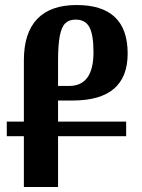

<svg xmlns="http://www.w3.org/2000/svg" viewBox="-20 -744 564 764"><path d="M211 -260H482V-202H211V0H75V-202H7V-260H75V-504Q75 -613 128 -668.5Q181 -724 285 -724Q488 -724 488 -531Q488 -344 269 -344H211ZM211 -502V-402H255Q352 -402 352 -536Q352 -605 336 -635.5Q320 -666 281 -666Q255 -666 240 -651.5Q225 -637 218 -601.5Q211 -566 211 -502Z"/></svg>

Font: Noto Serif Armenian SmBold Cond
Style: Regular
Weight: 600
Width: 3
Designer: Monotype Design team
Foundry: Monotype Imaging Inc.
Version: Version 1.000